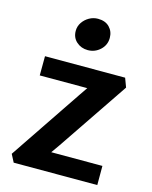

<svg xmlns="http://www.w3.org/2000/svg" viewBox="-120 -886 761 964"><g transform="rotate(15 260.5 -404.0)"><path d="M46 0 25 -40.5 277 -414.5 306 -457H59L59.5 -557H476L493.5 -510L244.5 -142L214.5 -99.5H480.5V0ZM258.5 -642Q224 -642 199.8 -663.5Q175.5 -685 175.5 -720Q175.5 -744 188.8 -763.8Q202 -783.5 223.2 -795.5Q244.5 -807.5 268.5 -807.5Q307 -807.5 328.5 -785.2Q350 -763 350 -729.5Q350 -692.5 322.8 -667.2Q295.5 -642 258.5 -642Z"/></g></svg>

Font: Merriweather Sans SemiBold
Style: Regular
Weight: 600
Designer: Eben Sorkin
Foundry: Eben Sorkin
Version: Version 2.001